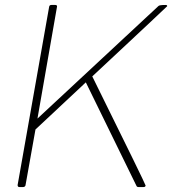

<svg xmlns="http://www.w3.org/2000/svg" viewBox="-20 -754 705 774"><path d="M559 0H538Q532 0 530 -5L326 -422L123 -232L83 -8Q82 -1 74 0H58Q51 0 51 -8L178 -726Q179 -734 187 -734H203Q210 -734 210 -728L131 -276L619 -730Q623 -734 648 -734Q654 -734 654 -729Q653 -727 352 -446Q567 -11 567 -6Q566 0 559 0Z"/></svg>

Font: YamahaIndonesia935. App Thin
Style: Italic
Weight: 100
Italic angle: -10°
Designer: Dalton Maag Ltd
Foundry: Dalton Maag Ltd
Version: Version 1.002; January 01, 2024; Regular/Italic